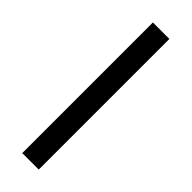

<svg xmlns="http://www.w3.org/2000/svg" viewBox="-247 -742 756 756"><g transform="rotate(45 130.5 -364.0)"><path d="M176.3 -727.5V0H84.5V-727.5Z"/></g></svg>

Font: Inter 18pt
Style: Regular
Weight: 400
Designer: Rasmus Andersson
Foundry: rsms
Version: Version 4.001;git-66647c0bb